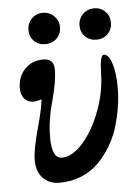

<svg xmlns="http://www.w3.org/2000/svg" viewBox="-47 -627 489 677"><g transform="rotate(-5 197.5 -288.0)"><path d="M129.9 -478Q104.5 -478 89.4 -493.7Q74.2 -509.3 74.2 -532.2Q74.2 -556.6 90.3 -572.8Q106.4 -588.9 129.9 -588.9Q153.8 -588.9 169.9 -572.5Q186 -556.2 186 -534.2Q186 -509.3 169.9 -493.7Q153.8 -478 129.9 -478ZM311 -478Q286.1 -478 270.5 -493.7Q254.9 -509.3 254.9 -532.2Q254.9 -556.6 271.2 -572.8Q287.6 -588.9 311 -588.9Q335 -588.9 350.6 -573Q366.2 -557.1 366.2 -534.2Q366.2 -509.8 350.3 -493.9Q334.5 -478 311 -478ZM136.2 13.2Q100.6 13.2 78.4 -10Q56.2 -33.2 56.2 -73.2Q56.2 -109.9 76.2 -182.1Q94.7 -248 99.1 -285.2Q81.1 -279.8 68.8 -279.8Q49.3 -279.8 37.6 -293.9Q25.9 -308.1 25.9 -331.1Q25.9 -369.6 50.5 -397.2Q75.2 -424.8 117.2 -424.8Q136.2 -424.8 145.5 -415.3Q154.8 -405.8 154.8 -384.8Q154.8 -344.2 136.2 -275.9Q117.2 -210.4 117.2 -147.9Q117.2 -74.2 152.8 -74.2Q189.5 -74.2 227.3 -116.7Q265.1 -159.2 290 -225.8Q314.9 -292.5 315.9 -357.9Q317.4 -422.9 331.1 -422.9Q348.1 -422.9 359.1 -389.2Q370.1 -355.5 370.1 -304.2Q370.1 -269.5 364.5 -234.1Q358.9 -198.7 347.7 -162.6Q336.4 -126.5 317.1 -95.2Q297.9 -64 272.9 -39.6Q248 -15.1 212.9 -1Q177.7 13.2 136.2 13.2Z"/></g></svg>

Font: Junicode SmCond Medium
Style: Italic
Weight: 500
Width: 4
Italic angle: -11°
Designer: Peter S. Baker
Version: Version 2.206